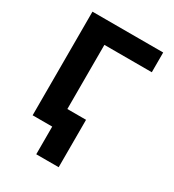

<svg xmlns="http://www.w3.org/2000/svg" viewBox="-207 -810 1007 1112"><g transform="rotate(30 296.5 -254.0)"><path d="M211 185V0H80V-693H553V-561H236V-132H361V185Z"/></g></svg>

Font: Ubuntu Sans ExtraBold
Style: Regular
Weight: 800
Designer: Dalton Maag Ltd
Foundry: Dalton Maag Ltd
Version: Version 1.006; ttfautohint (v1.8.4.7-5d5b)